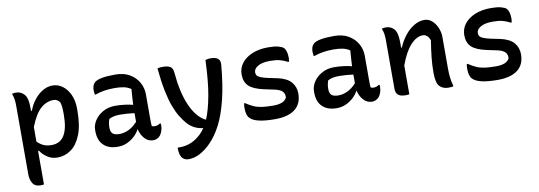

<svg xmlns="http://www.w3.org/2000/svg" viewBox="-57 -916 4174 1486"><g transform="rotate(-10 2030.0 -173.0)"><path d="M69 -536Q77 -538 85 -539Q93 -540 101 -540Q138 -540 164.5 -511.5Q191 -483 191 -409V-380H198Q216 -429 246 -466Q276 -503 312.5 -524Q349 -545 388 -545Q432 -545 467.5 -518Q503 -491 524 -444.5Q545 -398 545 -338V-318Q545 -203 515.5 -130Q486 -57 437.5 -23Q389 11 331 11Q286 11 251 -13Q216 -37 198 -66H191V198Q182 199 176.5 199.5Q171 200 163 200Q121 200 103 170.5Q85 141 85 101V-442Q85 -498 69 -536ZM377 -433Q322 -433 276 -393Q230 -353 191 -253V-139Q215 -115 241 -103.5Q267 -92 303 -92Q371 -92 403.5 -146.5Q436 -201 436 -306V-316Q436 -345 434 -366.5Q432 -388 426 -405Q408 -433 377 -433Z M1089 -353V-152Q1089 -139 1089.5 -127Q1090 -115 1091 -103Q1100 -97 1113 -97Q1124 -97 1135.5 -100.5Q1147 -104 1156 -111H1162Q1163 -107 1163.5 -103Q1164 -99 1164 -94Q1164 -71 1156 -49Q1148 -27 1137 -15Q1113 8 1085 8Q1044 8 1016.5 -23Q989 -54 980 -96H978Q964 -69 938.5 -45Q913 -21 879.5 -5.5Q846 10 806 10Q734 10 694 -28.5Q654 -67 654 -141V-147Q654 -188 678 -224Q702 -260 743.5 -283Q785 -306 837 -306Q879 -306 916 -301Q953 -296 978 -289Q979 -322 981.5 -351Q984 -380 986 -412Q961 -429 930.5 -435.5Q900 -442 858 -442Q814 -442 777 -436Q740 -430 706 -418H700Q699 -426 697.5 -434.5Q696 -443 696 -453Q696 -471 701 -486.5Q706 -502 717 -512Q749 -544 881 -544Q948 -544 994 -517Q1040 -490 1064.5 -446.5Q1089 -403 1089 -353ZM766 -146Q766 -113 782.5 -99Q799 -85 837 -85Q870 -85 906.5 -101.5Q943 -118 977 -156V-224Q948 -228 919 -230Q890 -232 864 -232Q808 -232 777 -213Q772 -199 769 -183.5Q766 -168 766 -149Z M1253 -539Q1291 -539 1311.5 -527.5Q1332 -516 1335 -481Q1349 -321 1393.5 -219.5Q1438 -118 1507 -80H1514Q1543 -149 1563 -258.5Q1583 -368 1589 -534Q1613 -540 1630 -540Q1666 -540 1686 -526Q1706 -512 1703 -476Q1689 -317 1661 -204.5Q1633 -92 1593.5 -15.5Q1554 61 1503 112Q1461 154 1417 177Q1373 200 1328 200Q1300 200 1282 182Q1259 159 1259 100V97H1280Q1324 97 1366 79.5Q1408 62 1446 25Q1465 6 1481 -18Q1405 -25 1354 -85Q1333 -110 1311.5 -145Q1290 -180 1271 -231Q1252 -282 1237 -356.5Q1222 -431 1212 -534Q1223 -537 1232.5 -538Q1242 -539 1253 -539Z M2046 -95Q2087 -95 2113.5 -105.5Q2140 -116 2152 -140Q2154 -169 2137.5 -187Q2121 -205 2077 -215L1996 -232Q1913 -250 1879 -283Q1845 -316 1845 -374Q1845 -424 1874.5 -462.5Q1904 -501 1957.5 -523.5Q2011 -546 2083 -546Q2133 -546 2162.5 -538Q2192 -530 2204 -519Q2227 -495 2227 -438Q2227 -421 2223 -408H2217Q2186 -424 2157 -432Q2128 -440 2080 -440Q2016 -440 1983.5 -420Q1951 -400 1951 -373Q1951 -359 1957.5 -348.5Q1964 -338 1984.5 -329.5Q2005 -321 2045 -312L2114 -298Q2187 -282 2219.5 -244.5Q2252 -207 2252 -154Q2252 -73 2198 -31Q2144 11 2041 11Q1889 11 1847 -33Q1822 -56 1822 -114Q1822 -139 1826 -152H1832Q1865 -130 1893.5 -117.5Q1922 -105 1957.5 -100Q1993 -95 2046 -95Z M2809 -353V-152Q2809 -139 2809.5 -127Q2810 -115 2811 -103Q2820 -97 2833 -97Q2844 -97 2855.5 -100.5Q2867 -104 2876 -111H2882Q2883 -107 2883.5 -103Q2884 -99 2884 -94Q2884 -71 2876 -49Q2868 -27 2857 -15Q2833 8 2805 8Q2764 8 2736.5 -23Q2709 -54 2700 -96H2698Q2684 -69 2658.5 -45Q2633 -21 2599.5 -5.5Q2566 10 2526 10Q2454 10 2414 -28.5Q2374 -67 2374 -141V-147Q2374 -188 2398 -224Q2422 -260 2463.5 -283Q2505 -306 2557 -306Q2599 -306 2636 -301Q2673 -296 2698 -289Q2699 -322 2701.5 -351Q2704 -380 2706 -412Q2681 -429 2650.5 -435.5Q2620 -442 2578 -442Q2534 -442 2497 -436Q2460 -430 2426 -418H2420Q2419 -426 2417.5 -434.5Q2416 -443 2416 -453Q2416 -471 2421 -486.5Q2426 -502 2437 -512Q2469 -544 2601 -544Q2668 -544 2714 -517Q2760 -490 2784.5 -446.5Q2809 -403 2809 -353ZM2486 -146Q2486 -113 2502.5 -99Q2519 -85 2557 -85Q2590 -85 2626.5 -101.5Q2663 -118 2697 -156V-224Q2668 -228 2639 -230Q2610 -232 2584 -232Q2528 -232 2497 -213Q2492 -199 2489 -183.5Q2486 -168 2486 -149Z M3097 2Q3089 3 3082.5 3.5Q3076 4 3068 4Q3026 4 3008.5 -12.5Q2991 -29 2991 -58V-441Q2991 -471 2987.5 -493.5Q2984 -516 2975 -535Q2992 -540 3007 -540Q3047 -540 3072 -511Q3097 -482 3097 -408V-365H3103Q3125 -417 3157.5 -457.5Q3190 -498 3229.5 -521.5Q3269 -545 3310 -545Q3344 -545 3370 -522Q3396 -499 3411 -463.5Q3426 -428 3426 -390V-144Q3426 -101 3430 -70Q3434 -39 3444 0Q3427 4 3405 4Q3361 4 3335.5 -23Q3310 -50 3310 -129Q3310 -191 3316 -248.5Q3322 -306 3334 -381Q3316 -430 3278 -430Q3229 -430 3181.5 -378.5Q3134 -327 3097 -224Z M3796 -95Q3837 -95 3863.5 -105.5Q3890 -116 3902 -140Q3904 -169 3887.5 -187Q3871 -205 3827 -215L3746 -232Q3663 -250 3629 -283Q3595 -316 3595 -374Q3595 -424 3624.5 -462.5Q3654 -501 3707.5 -523.5Q3761 -546 3833 -546Q3883 -546 3912.5 -538Q3942 -530 3954 -519Q3977 -495 3977 -438Q3977 -421 3973 -408H3967Q3936 -424 3907 -432Q3878 -440 3830 -440Q3766 -440 3733.5 -420Q3701 -400 3701 -373Q3701 -359 3707.5 -348.5Q3714 -338 3734.5 -329.5Q3755 -321 3795 -312L3864 -298Q3937 -282 3969.5 -244.5Q4002 -207 4002 -154Q4002 -73 3948 -31Q3894 11 3791 11Q3639 11 3597 -33Q3572 -56 3572 -114Q3572 -139 3576 -152H3582Q3615 -130 3643.5 -117.5Q3672 -105 3707.5 -100Q3743 -95 3796 -95Z"/></g></svg>

Font: Recursive Sn Csl St Med
Style: Regular
Weight: 500
Version: Version 1.079;hotconv 1.0.112;makeotfexe 2.5.65598; ttfautoh